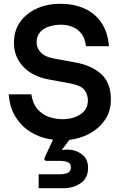

<svg xmlns="http://www.w3.org/2000/svg" viewBox="-20 -732 647 1018"><path d="M309 12Q260 12 212 -1.5Q164 -15 124 -44.5Q84 -74 57.5 -120.5Q31 -167 26 -232H146Q154 -181 180 -152Q206 -123 241 -111.5Q276 -100 311 -100Q369 -100 407.5 -126.5Q446 -153 446 -199Q446 -230 428.5 -254Q411 -278 356 -289L237 -311Q151 -327 102.5 -379.5Q54 -432 54 -504Q54 -570 87 -616Q120 -662 175.5 -687Q231 -712 299 -712Q369 -712 425 -688Q481 -664 516 -614Q551 -564 558 -487H436Q430 -532 409.5 -556.5Q389 -581 360.5 -591Q332 -601 302 -601Q274 -601 244 -592.5Q214 -584 194 -563Q174 -542 174 -507Q174 -477 196.5 -453.5Q219 -430 269 -421L379 -401Q467 -385 517.5 -338.5Q568 -292 568 -203Q568 -151 545.5 -111Q523 -71 486 -43.5Q449 -16 403 -2Q357 12 309 12ZM185 266V192H297Q324 192 340 184Q356 176 356 155Q356 135 340 128Q324 121 297 121H228Q215 121 215 111Q215 108 217 103L267 -4H358L307 64Q322 61 336 61Q380 61 413.5 85.5Q447 110 447 158Q447 212 408 239Q369 266 317 266Z"/></svg>

Font: HostGroteskBold
Style: Bold
Weight: 700
Designer: Doukan Karapınar based on Poppins by Indian Type Foundry, Jonny Pinhorn
Foundry: Element Type
Version: Version 1.001; ttfautohint (v1.8.4.7-5d5b)